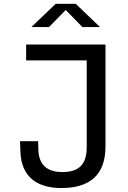

<svg xmlns="http://www.w3.org/2000/svg" viewBox="-20 -960 660 992"><path d="M83.5 -230.5 85.5 -176C90 -46 171.5 11.5 297 11.5C441 11.5 525 -53 525 -204V-730H115V-648H428V-197.5C428 -99 374.5 -71 302.5 -71C239 -71 182 -95.5 178.5 -183L177 -230.5ZM142 -820H233L319.5 -908.5L406 -820H497L371 -940.5H268Z"/></svg>

Font: Monaspace Neon
Style: Regular
Weight: 400
Designer: Riley Cran & the Lettermatic Team
Foundry: Lettermatic
Version: Version 1.200 (Monaspace Neon)